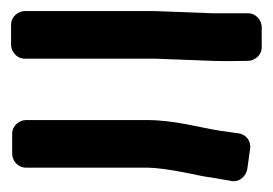

<svg xmlns="http://www.w3.org/2000/svg" viewBox="-43 -497 493 347"><path d="M-21 -219C-21 -208 -12 -194 4 -194H223C237 -194 264 -191 302 -183C316 -180 325 -178 340 -176L375 -170C390 -167 402 -179 404 -192L409 -228C411 -241 403 -254 388 -256L353 -261C320 -266 273 -280 223 -280H4C-7 -280 -21 -271 -21 -255ZM341 -387C373 -386 375 -387 405 -387C416 -387 430 -396 430 -412V-448C430 -459 421 -473 405 -473H342L236 -477H2C-9 -477 -23 -468 -23 -452V-416C-23 -405 -14 -391 2 -391H236Z"/></svg>

Font: Reckless Catfish
Style: Heavy
Weight: 400
Foundry: Cannot Into Space Fonts
Version: Version 0.2894